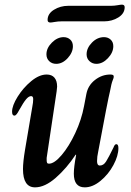

<svg xmlns="http://www.w3.org/2000/svg" viewBox="-20 -797 563 827"><path d="M79 -69Q79 -99 88 -153L119 -336Q123 -356 123 -370Q123 -383 114 -383Q104 -383 92.5 -369.5Q81 -356 61 -320Q57 -312 52 -305.5Q47 -299 42 -299Q32 -299 32 -316Q32 -342 56 -380.5Q80 -419 114.5 -447.5Q149 -476 181 -476Q203 -476 214.5 -462.5Q226 -449 226 -424Q226 -418 224 -404L181 -117V-107Q181 -99 183 -95.5Q185 -92 191 -92Q214 -92 245.5 -129Q277 -166 304 -223.5Q331 -281 342 -340L352 -392Q359 -429 389 -452.5Q419 -476 455 -476Q463 -476 466.5 -474Q470 -472 470 -466Q470 -462 465 -450Q460 -438 454 -405Q445 -370 403 -144Q398 -122 398 -103Q398 -84 410 -84Q426 -84 437 -101.5Q448 -119 469 -162Q474 -176 481 -176Q490 -176 490 -159Q490 -126 468.5 -86Q447 -46 413 -18Q379 10 345 10Q298 10 298 -49Q298 -77 308 -130L306 -131Q267 -72 220 -31Q173 10 131 10Q79 10 79 -69ZM180 -563Q180 -590 203.5 -613.5Q227 -637 254 -637Q271 -637 282.5 -626.5Q294 -616 294 -598Q294 -571 271.5 -546.5Q249 -522 222 -522Q204 -522 192 -533.5Q180 -545 180 -563ZM353 -563Q353 -590 376 -613.5Q399 -637 428 -637Q445 -637 456.5 -626.5Q468 -616 468 -598Q468 -571 445 -546.5Q422 -522 395 -522Q378 -522 365.5 -533.5Q353 -545 353 -563ZM185 -711Q185 -738 212.5 -755Q240 -772 274 -772H458Q472 -772 486 -774.5Q500 -777 505 -777Q517 -777 517 -766Q517 -739 490 -722Q463 -705 428 -705H244Q230 -705 216 -702.5Q202 -700 197 -700Q185 -700 185 -711Z"/></svg>

Font: Charm
Style: Bold
Weight: 700
Designer: Katatrad Aksorn Co.,Ltd.
Foundry: Cadson Demak Co.,Ltd.
Version: Version 1.001